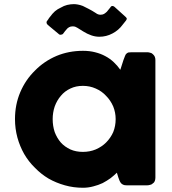

<svg xmlns="http://www.w3.org/2000/svg" viewBox="-20 -888 824 920"><path d="M724.6 -37.1Q724.6 -28.3 721.7 -20.5Q718.8 -12.7 711.9 -8.8Q706.1 -2.9 698.2 -2Q691.4 0 685.5 0Q652.3 0 586.9 0Q576.2 0 570.3 -2.9Q563.5 -5.9 559.6 -10.7Q555.7 -15.6 552.7 -22.5Q549.8 -30.3 546.9 -38.1Q544.9 -45.9 540 -60.5Q527.3 -47.9 509.8 -34.2Q492.2 -21.5 471.7 -10.7Q451.2 -1 427.7 4.9Q403.3 11.7 377.9 11.7Q332 11.7 291 0Q249 -11.7 212.9 -32.2Q176.8 -53.7 147.5 -84Q117.2 -113.3 95.7 -150.4Q75.2 -186.5 63.5 -228.5Q51.8 -271.5 51.8 -317.4Q51.8 -386.7 77.1 -446.3Q102.5 -505.9 147.5 -549.8Q191.4 -594.7 251 -620.1Q309.6 -644.5 377.9 -644.5Q409.2 -644.5 435.5 -637.7Q462.9 -630.9 484.4 -619.1Q506.8 -607.4 525.4 -589.8Q543 -573.2 556.6 -553.7Q561.5 -569.3 571.3 -599.6Q576.2 -612.3 579.1 -620.1Q582 -627.9 585.9 -630.9Q589.8 -634.8 595.7 -636.7Q600.6 -637.7 611.3 -637.7Q635.7 -637.7 685.5 -637.7Q691.4 -637.7 698.2 -635.7Q706.1 -634.8 711.9 -628.9Q718.8 -623 721.7 -616.2Q724.6 -609.4 724.6 -600.6Q724.6 -413.1 724.6 -37.1ZM232.4 -317.4Q232.4 -284.2 242.2 -254.9Q252.9 -226.6 271.5 -205.1Q290 -184.6 317.4 -171.9Q343.8 -160.2 377 -160.2Q410.2 -160.2 438.5 -171.9Q467.8 -184.6 488.3 -205.1Q509.8 -226.6 522.5 -254.9Q534.2 -284.2 534.2 -317.4Q534.2 -348.6 522.5 -377.9Q509.8 -407.2 488.3 -428.7Q467.8 -451.2 438.5 -463.9Q410.2 -476.6 377 -476.6Q343.8 -476.6 317.4 -463.9Q290 -451.2 271.5 -428.7Q252.9 -407.2 242.2 -377.9Q232.4 -348.6 232.4 -317.4ZM220.7 -808.6Q230.5 -822.3 243.2 -834Q255.9 -844.7 271.5 -851.6Q286.1 -860.4 301.8 -864.3Q318.4 -868.2 334 -868.2Q342.8 -868.2 353.5 -866.2Q364.3 -864.3 377 -859.4Q388.7 -853.5 404.3 -845.7Q419.9 -837.9 439.5 -825.2Q444.3 -821.3 450.2 -819.3Q455.1 -817.4 461.9 -817.4Q471.7 -817.4 478.5 -821.3Q486.3 -826.2 492.2 -832Q497.1 -838.9 508.8 -852.5Q512.7 -859.4 518.6 -859.4Q523.4 -859.4 528.3 -855.5Q544.9 -839.8 579.1 -809.6Q585 -804.7 586.9 -800.8Q588.9 -796.9 584 -790Q578.1 -783.2 568.4 -770.5Q548.8 -743.2 518.6 -727.5Q489.3 -711.9 456.1 -711.9Q436.5 -711.9 417 -718.8Q397.5 -725.6 378.9 -737.3Q369.1 -743.2 350.6 -754.9Q345.7 -757.8 340.8 -759.8Q335.9 -761.7 328.1 -761.7Q318.4 -761.7 311.5 -757.8Q303.7 -753.9 298.8 -747.1Q293 -741.2 283.2 -727.5Q280.3 -722.7 272.5 -721.7Q264.6 -720.7 260.7 -725.6Q243.2 -740.2 209 -768.6Q206.1 -771.5 205.1 -773.4Q203.1 -776.4 203.1 -780.3Q203.1 -781.2 203.1 -782.2Q203.1 -784.2 205.1 -787.1Q207 -790 210.9 -794.9Q213.9 -800.8 220.7 -808.6Z"/></svg>

Font: Cocogoose
Style: Regular
Weight: 400
Designer: Cosimo Lorenzo Pancini
Version: Version 1.000